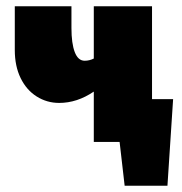

<svg xmlns="http://www.w3.org/2000/svg" viewBox="-20 -451 578 610"><path d="M530 -136 512 139H376L360 0H278V-160Q225 -124 168 -124Q129 -124 96.5 -144.5Q64 -165 45.5 -203Q27 -241 27 -292V-431H207V-362Q207 -313 217.5 -285.5Q228 -258 249 -258Q264 -258 278 -265V-431H463V-136Z"/></svg>

Font: Ysabeau Heavy
Style: Regular
Weight: 800
Designer: Christian Thalmann (Catharsis Fonts)
Version: Version 0.003